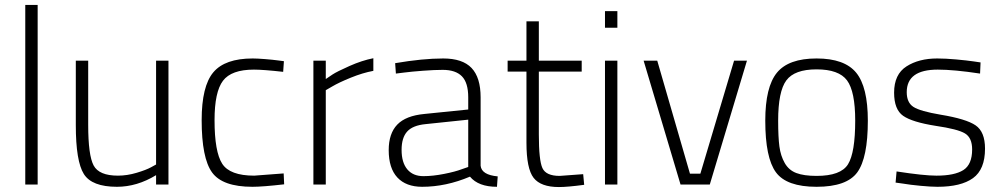

<svg xmlns="http://www.w3.org/2000/svg" viewBox="-20 -745 4043 775"><path d="M82 0V-725H132V0Z M610 -500H660V0H610V-38Q533 9 452 9Q351 9 318.5 -42.5Q286 -94 286 -240V-500H336V-241Q336 -118 358 -77Q380 -36 456 -36Q493 -36 531.5 -47.5Q570 -59 590 -70L610 -81Z M1000 -509Q1018 -509 1049.5 -506.5Q1081 -504 1103 -501L1126 -498L1123 -455Q1043 -464 1005 -464Q914 -464 880 -419Q846 -374 846 -260Q846 -132 877 -84Q908 -36 1006 -36L1125 -45L1127 -1Q1040 9 999 9Q878 9 836 -49Q794 -107 794 -260Q794 -397 841 -453Q888 -509 1000 -509Z M1245 0V-500H1295V-426Q1305 -433 1322.5 -444.5Q1340 -456 1390.5 -478.5Q1441 -501 1487 -510V-459Q1444 -451 1396 -431.5Q1348 -412 1321 -396L1295 -381V0Z M1920 -352V-76Q1924 -39 1989 -33L1986 9Q1911 9 1877 -32Q1780 9 1684 9Q1619 9 1584 -28.5Q1549 -66 1549 -139Q1549 -206 1583.5 -242Q1618 -278 1693 -285L1870 -303V-352Q1870 -411 1844.5 -437Q1819 -463 1767 -463Q1735 -463 1688 -459.5Q1641 -456 1610 -452L1578 -448L1575 -490Q1686 -509 1769 -509Q1847 -509 1883.5 -470.5Q1920 -432 1920 -352ZM1870 -262 1698 -244Q1646 -239 1623.5 -214Q1601 -189 1601 -140Q1601 -89 1624 -61.5Q1647 -34 1689 -34Q1727 -34 1772.5 -43Q1818 -52 1844 -62L1870 -71Z M2328 -456H2155V-202Q2155 -98 2169.5 -66.5Q2184 -35 2239 -35L2334 -42L2338 1Q2271 10 2236 10Q2163 10 2134 -27Q2105 -64 2105 -169V-456H2029V-500H2105V-659H2155V-500H2328Z M2422 0V-500H2472V0ZM2422 -633V-700H2472V-633Z M2578 -500H2633L2765 -44H2807L2943 -500H2995L2845 0H2727Z M3483 -258Q3483 -108 3440.5 -49.5Q3398 9 3276 9Q3155 9 3112 -49.5Q3069 -108 3069 -258Q3069 -394 3116 -451.5Q3163 -509 3276 -509Q3389 -509 3436 -451.5Q3483 -394 3483 -258ZM3276 -35Q3374 -35 3403 -82Q3432 -129 3432 -258Q3432 -376 3399 -420.5Q3366 -465 3276 -465Q3187 -465 3154 -420.5Q3121 -376 3121 -258Q3121 -192 3126 -154Q3131 -116 3147.5 -87Q3164 -58 3194.5 -46.5Q3225 -35 3276 -35Z M3938 -493 3936 -448Q3831 -464 3765 -464Q3640 -464 3640 -373Q3640 -331 3667 -313.5Q3694 -296 3777 -282Q3880 -265 3918 -239Q3956 -213 3956 -145Q3956 -61 3907.5 -26Q3859 9 3764 9Q3738 9 3695.5 5Q3653 1 3624 -4L3595 -8L3599 -53Q3709 -36 3760 -36Q3833 -36 3868.5 -58.5Q3904 -81 3904 -142Q3904 -189 3875 -206.5Q3846 -224 3757 -237Q3662 -252 3625.5 -277.5Q3589 -303 3589 -371Q3589 -445 3639 -477Q3689 -509 3763 -509Q3797 -509 3840.5 -505Q3884 -501 3911 -497Z"/></svg>

Font: TitilliumText
Style: Light
Weight: 300
Designer: Accademia di Belle Arti di Urbino and others
Foundry: Accademia di Belle Arti di Urbino and others.
Version: Version 60.001